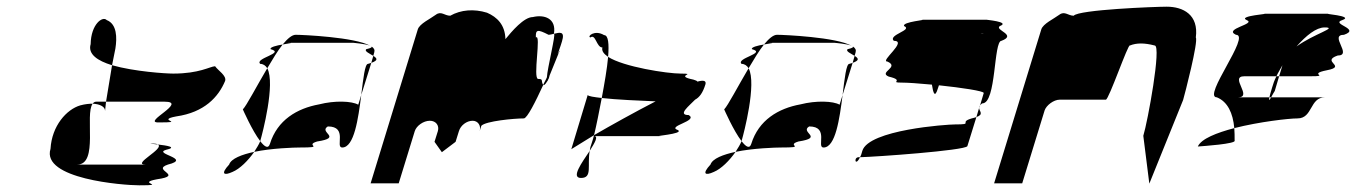

<svg xmlns="http://www.w3.org/2000/svg" viewBox="-20 -736 4054 574"><path d="M131 -291C103 -201 348 -182 396 -182C485 -182 384 -188 449 -200C533 -212 431 -227 482 -244C555 -262 437 -276 476 -288C512 -296 478 -301 452 -304C474 -292 372 -244 415 -244H211C275 -244 233 -394 257 -426C247 -426 235 -425 220 -421C179 -409 135 -360 131 -291ZM251 -604C252 -664 287 -689 299 -676C330 -664 330 -623 325 -591L315 -541C272 -554 242 -574 251 -604ZM257 -426C260 -430 263 -432 268 -432H297L294 -404C295 -416 280 -425 257 -426ZM315 -541 297 -432H472C543 -432 405 -370 453 -370C542 -370 442 -376 507 -388C591 -400 633 -446 653 -494C658 -510 632 -525 623 -538C607 -537 576 -516 498 -516C475 -516 382 -522 315 -541ZM452 -304C435 -306 423 -307 434 -307C443 -307 450 -306 452 -304Z M706 -409C706 -409 734 -345 758 -314L759 -318C764 -335 804 -486 779 -532C747 -478 717 -420 706 -409ZM665 -244C639 -216 649 -210 675 -222C697 -231 722 -256 740 -282C703 -274 671 -262 665 -244ZM758 -545C740 -562 834 -577 789 -589C786 -595 807 -600 825 -603C810 -584 795 -559 779 -532C774 -540 767 -545 758 -545ZM825 -603C845 -607 862 -608 839 -608H1037C1034 -608 1075 -605 1087 -599C1042 -625 884 -632 864 -632C853 -632 840 -621 825 -603ZM740 -282C747 -293 754 -304 758 -314C771 -297 782 -290 787 -306C809 -377 868 -412 934 -424C981 -436 1032 -434 1051 -423L1060 -452C1051 -381 1039 -295 1003 -295C981 -295 1021 -358 960 -358C931 -340 1006 -325 928 -313C888 -301 956 -295 875 -295C861 -295 792 -293 740 -282ZM1075 -589C1068 -583 1085 -576 1096 -569L1099 -580C1101 -587 1098 -592 1091 -597C1093 -595 1089 -592 1075 -589ZM1087 -599C1089 -598 1090 -598 1091 -597C1090 -598 1088 -598 1087 -599ZM1080 -545C1071 -545 1066 -502 1060 -452L1090 -548ZM1090 -548 1096 -569C1107 -562 1112 -556 1090 -548Z M1088 -188H1172L1220 -344C1225 -360 1246 -375 1265 -375C1283 -375 1294 -361 1289 -344L1279 -312L1301 -281L1342 -312L1352 -344C1357 -361 1375 -375 1393 -375C1409 -375 1419 -360 1414 -344L1419 -360C1432 -374 1517 -382 1546 -382C1556 -382 1581 -432 1604 -482C1596 -494 1606 -500 1589 -500C1572 -500 1599 -637 1582 -624C1581 -648 1587 -649 1620 -632C1625 -632 1631 -634 1636 -635C1644 -682 1606 -693 1573 -685C1546 -685 1510 -642 1491 -619C1490 -662 1466 -685 1436 -698C1397 -710 1358 -707 1326 -689C1309 -689 1299 -704 1283 -692C1267 -680 1234 -665 1229 -648ZM1636 -634V-635C1653 -639 1670 -644 1660 -612C1660 -612 1655 -595 1647 -573C1653 -585 1655 -589 1652 -580C1655 -591 1639 -548 1625 -515C1622 -509 1622 -504 1620 -500H1619L1618 -498L1620 -499C1617 -494 1615 -491 1614 -490C1610 -483 1605 -480 1604 -482C1607 -490 1612 -497 1615 -505C1616 -530 1643 -639 1636 -634ZM1620 -500V-499Z M1745 -624C1761 -636 1763 -594 1781 -594C1778 -584 1785 -575 1798 -566C1801 -604 1799 -631 1786 -631C1758 -648 1734 -627 1745 -624ZM1688 -290C1688 -290 1715 -307 1756 -332C1763 -361 1771 -401 1779 -443C1755 -446 1739 -448 1737 -452ZM1798 -566C1844 -536 1975 -516 2015 -516C2068 -516 1993 -510 2053 -498C2060 -496 2064 -494 2065 -492C2083 -497 2092 -495 2089 -484C2081 -458 2071 -445 2058 -438C2041 -420 2004 -392 2039 -392C2069 -374 1971 -359 2007 -347C2026 -335 1923 -329 1958 -329H1756C1770 -329 1758 -309 1743 -285C1744 -289 1744 -292 1745 -296C1747 -303 1752 -316 1756 -332C1806 -361 1876 -400 1940 -433C1893 -435 1822 -438 1779 -443C1787 -486 1795 -531 1798 -566ZM1717 -204C1752 -204 1735 -241 1743 -285C1719 -249 1686 -204 1717 -204Z M2145 -409C2145 -409 2173 -345 2197 -314L2198 -318C2203 -335 2243 -486 2218 -532C2186 -478 2156 -420 2145 -409ZM2104 -244C2078 -216 2088 -210 2114 -222C2136 -231 2161 -256 2179 -282C2142 -274 2110 -262 2104 -244ZM2197 -545C2179 -562 2273 -577 2228 -589C2225 -595 2246 -600 2264 -603C2249 -584 2234 -559 2218 -532C2213 -540 2206 -545 2197 -545ZM2264 -603C2284 -607 2301 -608 2278 -608H2476C2473 -608 2514 -605 2526 -599C2481 -625 2323 -632 2303 -632C2292 -632 2279 -621 2264 -603ZM2179 -282C2186 -293 2193 -304 2197 -314C2210 -297 2221 -290 2226 -306C2248 -377 2307 -412 2373 -424C2420 -436 2471 -434 2490 -423L2499 -452C2490 -381 2478 -295 2442 -295C2420 -295 2460 -358 2399 -358C2370 -340 2445 -325 2367 -313C2327 -301 2395 -295 2314 -295C2300 -295 2231 -293 2179 -282ZM2514 -589C2507 -583 2524 -576 2535 -569L2538 -580C2540 -587 2537 -592 2530 -597C2532 -595 2528 -592 2514 -589ZM2526 -599C2528 -598 2529 -598 2530 -597C2529 -598 2527 -598 2526 -599ZM2519 -545C2510 -545 2505 -502 2499 -452L2529 -548ZM2529 -548 2535 -569C2546 -562 2551 -556 2529 -548Z M2633 -552C2671 -535 2605 -520 2637 -507C2688 -495 2635 -489 2677 -489C2692 -489 2724 -487 2766 -483C2770 -457 2775 -442 2784 -472L2787 -481C2854 -474 2921 -464 2921 -458L2910 -421C2912 -423 2913 -425 2917 -427C2959 -427 2950 -614 2974 -614C3022 -632 2952 -646 2969 -658C3003 -671 2923 -677 2931 -677H2734C2759 -677 2675 -671 2683 -658C2710 -646 2634 -632 2652 -614C2695 -614 2609 -552 2633 -552ZM2547 -266C2531 -266 2537 -236 2551 -266ZM2551 -266C2554 -271 2556 -277 2558 -285C2577 -348 2810 -364 2835 -364C2894 -364 2844 -370 2885 -382C2890 -383 2896 -385 2899 -386L2872 -299C2864 -286 2598 -267 2551 -266ZM2912 -636C2914 -637 2917 -637 2919 -637C2925 -637 2921 -637 2912 -636ZM2899 -386C2922 -394 2908 -403 2907 -413ZM2907 -413C2907 -416 2908 -418 2910 -421Z M2952 -188H3036L3103 -406C3108 -421 3130 -438 3148 -438H3286C3295 -438 3353 -607 3358 -600C3378 -608 3401 -608 3432 -600C3453 -600 3411 -372 3398 -330L3416 -187L3517 -437C3522 -454 3563 -612 3555 -624C3564 -692 3517 -716 3468 -716C3433 -716 3204 -707 3190 -689C3173 -689 3163 -704 3147 -692C3131 -680 3098 -665 3093 -648Z M3561 -298C3575 -299 3678 -306 3671 -316C3671 -329 3671 -341 3670 -353C3617 -339 3571 -321 3561 -298ZM3618 -445C3573 -445 3721 -632 3675 -632C3636 -650 3737 -664 3707 -676C3678 -689 3785 -695 3757 -695H3954C3926 -695 4031 -689 3993 -676C3956 -664 4050 -650 3998 -632C3952 -632 4025 -570 3979 -570C3927 -552 4009 -538 3947 -526C3886 -514 3960 -508 3897 -508H3804L3814 -541C3808 -530 3801 -519 3796 -508H3700C3654 -508 3727 -445 3681 -445H3775C3772 -433 3776 -437 3780 -445H3941C3895 -445 3905 -382 3859 -382C3833 -382 3745 -372 3670 -353C3666 -398 3650 -432 3618 -445ZM3783 -474C3779 -460 3776 -451 3775 -445H3780C3784 -453 3791 -464 3791 -464L3804 -508H3796C3790 -496 3786 -485 3783 -474ZM3856 -597C3908 -635 3982 -654 3940 -654C3915 -654 3885 -630 3856 -597Z"/></svg>

Font: bitstorm
Style: extobl
Weight: 400
Version: Version 0.2